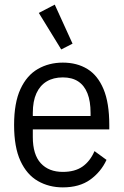

<svg xmlns="http://www.w3.org/2000/svg" viewBox="-20 -799 535 831"><path d="M252 12Q192 12 144 -15.5Q96 -43 68.5 -102.5Q41 -162 41 -258Q41 -354 68.5 -413.5Q96 -473 144 -500.5Q192 -528 252 -528Q313 -528 358 -500.5Q403 -473 428 -413.5Q453 -354 453 -258V-239H122V-206Q122 -130 156.5 -92.5Q191 -55 252 -55Q304 -55 337 -78Q370 -101 389 -145L441 -107Q417 -55 370.5 -21.5Q324 12 252 12ZM252 -464Q211 -464 182 -446.5Q153 -429 137.5 -395Q122 -361 122 -310V-297H372V-310Q372 -361 358.5 -395Q345 -429 318.5 -446.5Q292 -464 252 -464ZM245 -585 148 -743 217 -779 294 -610Z"/></svg>

Font: IBM Plex Sans Condensed
Style: Regular
Weight: 400
Width: 3
Designer: Mike Abbink, Paul van der Laan, Pieter van Rosmalen
Foundry: Bold Monday
Version: Version 3.201